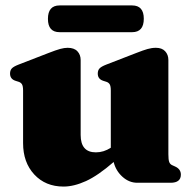

<svg xmlns="http://www.w3.org/2000/svg" viewBox="-20 -673 715 707"><path d="M65 -146V-340Q65 -356 60.8 -362.8Q56.5 -369.5 48 -372L37 -375.5Q17 -382 17 -402Q17 -414 23.5 -421Q30 -428 48 -435L159 -478Q186 -488.5 201.5 -492.8Q217 -497 229 -497Q253 -497 265 -484.2Q277 -471.5 277 -452V-176Q277 -112 333 -112Q362 -112 388 -129V-340Q388 -356 383.8 -362.8Q379.5 -369.5 371 -372L360 -375.5Q340 -382 340 -402Q340 -414 346.5 -421Q353 -428 371 -435L482 -478Q507.5 -488 523.2 -492.5Q539 -497 554 -497Q576.5 -497 588.2 -484.2Q600 -471.5 600 -452V-105Q600 -85 603 -76.8Q606 -68.5 613.5 -65L624.5 -60Q646 -50.5 646 -30Q646 0 608 0H485.5Q455.5 0 431 -22Q406.5 -44 398.5 -76.5Q341 -26.5 296.5 -6.2Q252 14 214 14Q147.5 14 106.2 -30.5Q65 -75 65 -146ZM156.5 -603.5Q156.5 -653 199.5 -653H466.5Q509.5 -653 509.5 -604Q509.5 -554.5 466.5 -554.5H199.5Q156.5 -554.5 156.5 -603.5Z"/></svg>

Font: Fraunces 9pt S000 Black
Style: Regular
Weight: 900
Version: Version 1.000; ttfautohint (v1.8.3)